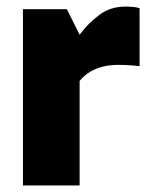

<svg xmlns="http://www.w3.org/2000/svg" viewBox="-20 -566 467 586"><path d="M50 0V-538H184L223 -460Q249 -495 283 -520.5Q317 -546 364 -546Q373 -546 384.5 -545Q396 -544 406 -541V-364Q390 -366 373 -367Q356 -368 341 -368Q315 -368 293.5 -362.5Q272 -357 254.5 -346.5Q237 -336 223 -319V0Z"/></svg>

Font: Exo Thin ExtraBold
Style: Regular
Weight: 800
Version: Version 2.000